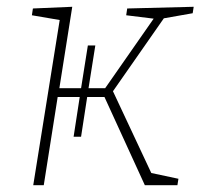

<svg xmlns="http://www.w3.org/2000/svg" viewBox="-20 -546 591 566"><path d="M548 -507 463 -492 313 -277 426 -36 506 -19 503 0H407L288 -260H237L219 -143H197L215 -260H150L109 0H78L156 -487L74 -501L77 -521L193 -526L155 -286H219L239 -412H261L241 -286H290L433 -491L352 -501L355 -521L551 -526Z"/></svg>

Font: Bitter Pro ExtraLight
Style: Italic
Weight: 275
Italic angle: -9°
Designer: Sol Matas, and Bitter project Authors
Foundry: Sol Matas
Version: Version 1.010